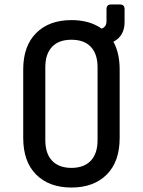

<svg xmlns="http://www.w3.org/2000/svg" viewBox="-20 -830 640 860"><path d="M300 10Q200 10 142 -48Q84 -106 84 -212V-519Q84 -624 142 -682Q200 -740 300 -740Q381 -740 435 -702Q457 -709 457 -735V-789Q457 -810 478 -810H517Q538 -810 538 -789V-731Q538 -669 488 -643Q516 -592 516 -519V-212Q516 -106 458 -48Q400 10 300 10ZM300 -78Q356 -78 386.5 -110Q417 -142 417 -202V-529Q417 -588 387 -620Q357 -652 300 -652Q243 -652 213 -620Q183 -588 183 -529V-202Q183 -142 213.5 -110Q244 -78 300 -78Z"/></svg>

Font: Pitagon Sans Mono Medium
Style: Regular
Weight: 500
Monospace: yes
Designer: Travis Tran
Foundry: Pitagon
Version: Version 1.001; ttfautohint (v1.8.4.7-5d5b);gftools[0.9.26]